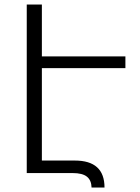

<svg xmlns="http://www.w3.org/2000/svg" viewBox="-20 -777 628 862"><path d="M543 -471.2H168V-56.2H315.9Q449.2 -56.2 449.2 64.9H391.1Q390.1 31.7 369.9 15.9Q349.6 0 306.2 0H100.1V-756.8H168V-523.9H543Z"/></svg>

Font: Montserrat arm Light
Style: Regular
Weight: 300
Designer: Julieta Ulanovsky
Foundry: Julieta Ulanovsky
Version: Version 6.000;PS 006.000;hotconv 1.0.88;makeotf.lib2.5.64775